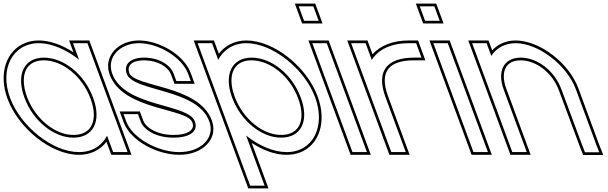

<svg xmlns="http://www.w3.org/2000/svg" viewBox="-139 -822 3364 1063"><path d="M-83.6 -281C-142.6 -441 -68.6 -582 75 -583C147.6 -583 228.7 -547.1 298.8 -491.3L279.8 -543L265 -583H345L359.8 -543L455 -284.8L456.4 -281L552.6 -20L567.4 20H487.4L472.6 -20L453.9 -70.8C425.2 -15.1 370.7 20.5 297.4 20C152.4 20 -25 -122 -83.6 -281ZM-3.6 -281C43.9 -152 160.2 -59 267.9 -60C375.6 -60 424.1 -148.8 378.1 -276.3L376.4 -281C328.4 -411 214.9 -502 104.5 -503C-4.5 -503 -51.6 -411 -3.6 -281ZM-97.7 -275.8C-37.2 -111.7 143.9 35 297.3 35C363.6 35.5 416.9 7.4 450.4 -37L476.9 35H588.9L355.5 -598H243.5L267.7 -532.3C205.8 -572.8 138.5 -598 75 -598C49.6 -597.8 26.1 -593.6 4.8 -585.7C-104.7 -545.4 -148.8 -414.3 -97.7 -275.8ZM10.4 -286.2C-1.7 -319.1 -7.3 -349 -7.3 -374.8C-7.5 -445.8 32.1 -488 104.4 -488C206.6 -487.1 316 -401.3 362.3 -275.8L364 -271.2C375.2 -240.2 380.4 -211.9 380.5 -187.4C380.6 -116.9 340.6 -75 267.8 -75C168.5 -74.1 56.4 -161.7 10.4 -286.2Z M902.7 -413 917.4 -373H837.4L822.7 -413C803.5 -465 740.9 -502 659.5 -503C579.5 -503 544.9 -464 562.7 -413C599.6 -313 952.8 -334 1019.7 -150C1054 -57 970.7 21 852.4 20C735.4 20 594 -57 559.7 -150L544.9 -190H624.9L639.7 -150C658.5 -99 731.2 -59 822.9 -60C915.9 -60 959.9 -98 939.7 -150C902.8 -250 552.3 -227 482.7 -413C448.8 -505 524.4 -582 630 -583C738 -583 868.8 -505 902.7 -413ZM916.8 -418.2C879.9 -518.1 743.7 -598 629.9 -598C604.1 -597.8 580.1 -593.3 558.4 -585.3C484.6 -558.1 439.1 -487.8 468.6 -407.7C543 -209 896 -225 925.7 -144.7C928.4 -137.7 929.5 -131.8 929.5 -126.4C929.7 -101.2 900.6 -75 822.8 -75C734.4 -74 669.2 -113.3 653.8 -155.2L635.4 -205H523.4L545.6 -144.8C583.1 -43.1 730.6 35 852.3 35C883.9 35.3 913.5 30.2 939.5 20.6C1015.8 -7.4 1062.8 -76.5 1033.8 -155.1C962.3 -351.8 606.2 -338.4 576.8 -418.1C574.4 -425 573.2 -431.9 573.1 -437.7C572.9 -463.8 595.8 -488 659.4 -488C736.8 -487 792.4 -451.7 808.6 -407.8L827 -358H939Z M1069.1 -490.6C1098 -546.5 1152.7 -582.5 1225 -583C1370 -583 1548.7 -440 1606 -282C1665 -122 1593.7 21 1447.4 20C1374.6 20 1293.6 -15.8 1223.6 -71.7L1311.2 166L1326 206H1246L1231.2 166L1066 -282L969.8 -543L955 -583H1035L1049.8 -543ZM1146 -282C1193.9 -152 1310.2 -59 1417.9 -60C1526.9 -60 1575.3 -151 1526 -282C1478.4 -411 1364.9 -502 1254.5 -503C1145.5 -503 1098.4 -411 1146 -282ZM1072.6 -524.4 1045.5 -598H933.5L1235.5 221H1347.5L1254.7 -30.6C1318 10.6 1383.8 35 1447.3 35C1473.3 35.2 1497.6 31 1519.4 23.1C1629.5 -17 1670.9 -149.4 1620.1 -287.1C1560.9 -450.4 1378.5 -598 1224.9 -598C1159.3 -597.5 1106.5 -569.4 1072.6 -524.4ZM1160.1 -287.2C1148.1 -319.5 1142.6 -349 1142.5 -374.6C1142.3 -445.6 1181.9 -488 1254.4 -488C1356.7 -487.1 1466 -401.3 1511.9 -276.8C1524.5 -243.4 1530.3 -213.3 1530.3 -187.4C1530.5 -116.7 1490.5 -75 1417.8 -75C1318.5 -74.1 1206.4 -161.6 1160.1 -287.2Z M1584.3 -707H1544.3L1514.8 -787H1554.8H1555.8H1595.8L1625.3 -707H1585.3ZM1604.8 -543 1590 -583H1670L1684.8 -543L1877.6 -20L1892.4 20H1812.4L1797.6 -20ZM1533.8 -692H1646.8L1606.2 -802H1493.3ZM1568.5 -598 1801.9 35H1913.9L1680.5 -598Z M1919.3 -490C1955.9 -549.8 2029.6 -583 2125 -583H2165L2194.5 -503H2154.5C2007.1 -503 1941.5 -432.5 1994.2 -286.8L1996 -282L2010.8 -242L2092.6 -20L2107.4 20H2027.4L2012.6 -20L1930.8 -242L1916 -282C1915.5 -283.3 1915 -284.6 1914.6 -285.9L1819.8 -543L1805 -583H1885L1899.8 -543ZM1923.7 -521.3 1895.5 -598H1783.5L1900.5 -280.7C1901 -279.4 1901.5 -278.1 1901.9 -276.8L2016.9 35H2128.9L2008.3 -291.9C1996.7 -324.1 1991.3 -352 1991.2 -375.3C1990.9 -449.8 2043.8 -488 2154.5 -488H2216L2175.5 -598H2125C2038.5 -598 1966.6 -570.9 1923.7 -521.3Z M2254.3 -707H2214.3L2184.8 -787H2224.8H2225.8H2265.8L2295.3 -707H2255.3ZM2274.8 -543 2260 -583H2340L2354.8 -543L2547.6 -20L2562.4 20H2482.4L2467.6 -20ZM2203.8 -692H2316.8L2276.2 -802H2163.3ZM2238.5 -598 2471.9 35H2583.9L2350.5 -598Z M2581 -512.6C2608.6 -555.4 2655.6 -582.5 2715 -583C2842 -583 3001 -461 3049.8 -326L3162.6 -20L3178.7 21H3099.7L3084 -19L2969.8 -326C2931.4 -430 2837.9 -502 2744.5 -503C2651.5 -503 2611.4 -430 2649.8 -326L2664.5 -286L2762.6 -20L2777.4 20H2697.4L2682.6 -20L2584.5 -286L2569.8 -326L2489.8 -543L2475 -583H2555L2569.8 -543ZM2585.7 -543.2 2565.5 -598H2453.5L2686.9 35H2798.9L2663.9 -331.2C2654.6 -356.2 2650.4 -378.8 2650.3 -398.4C2650.1 -454.4 2682.3 -488 2744.4 -488C2830.1 -487.1 2919.2 -419.9 2955.7 -320.8L3070 -13.6L3089.5 36H3200.8L3176.6 -25.3L3063.9 -331.1C3013 -471.8 2850.2 -598 2714.9 -598C2661.4 -597.6 2616.5 -576.6 2585.7 -543.2Z"/></svg>

Font: Nordica Plus
Style: NordicaClassicLightOpOblOl
Weight: 300
Version: Version 1.01